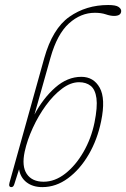

<svg xmlns="http://www.w3.org/2000/svg" viewBox="-20 -739 504 766"><path d="M181.5 -509 117.5 -282Q152 -347 200.5 -389.8Q249 -432.5 304.5 -432.5Q353.5 -432.5 377.8 -389Q402 -345.5 383.5 -255.5Q368.5 -182 333.8 -122.5Q299 -63 251.2 -27.8Q203.5 7.5 149 7.5Q111 7.5 86.2 -11.5Q61.5 -30.5 56 -63.5L37 -4Q33.5 7.5 25.5 7.5Q13 7.5 18 -10.5L156.5 -507Q189.5 -624.5 256.5 -671.8Q323.5 -719 411.5 -719Q442 -719 452.8 -711.5Q463.5 -704 463.5 -695.5Q463.5 -675.5 435 -675.5Q420.5 -675.5 402 -681.8Q383.5 -688 358.5 -688Q302 -688 255 -645.5Q208 -603 181.5 -509ZM295.5 -411Q262 -411 227.8 -385.5Q193.5 -360 163.2 -318.5Q133 -277 110.8 -228.5Q88.5 -180 78.5 -134Q66 -75.5 87 -44.8Q108 -14 154 -14Q199 -14 240.5 -46.5Q282 -79 313 -132.8Q344 -186.5 357 -250Q369.5 -312 364.8 -347Q360 -382 341.8 -396.5Q323.5 -411 295.5 -411Z"/></svg>

Font: Fraunces 144pt S100 Thin
Style: Italic
Weight: 100
Italic angle: -16°
Version: Version 1.000; ttfautohint (v1.8.3)